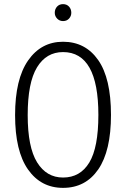

<svg xmlns="http://www.w3.org/2000/svg" viewBox="-20 -898 610 929"><path d="M517 -342Q517 -168 455.5 -78.5Q394 11 285 11Q178 11 115.5 -78Q53 -167 53 -341Q53 -515 116 -605.5Q179 -696 285 -696Q393 -696 455 -607.5Q517 -519 517 -342ZM114 -341Q114 -186 159.5 -112.5Q205 -39 285 -39Q368 -39 412 -111.5Q456 -184 456 -342Q456 -646 285 -646Q204 -646 159 -572Q114 -498 114 -341ZM325 -836Q325 -820 314 -808Q303 -796 285 -796Q268 -796 256.5 -808Q245 -820 245 -836Q245 -854 256 -866Q267 -878 285 -878Q303 -878 314 -866Q325 -854 325 -836Z"/></svg>

Font: Fira Sans Extra Condensed Light
Style: Regular
Weight: 300
Width: 1
Designer: Carrois Corporate & Edenspiekermann AG
Foundry: Carrois Corporate GbR & Edenspiekermann AG
Version: Version 4.203